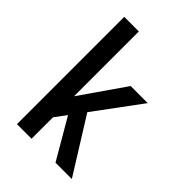

<svg xmlns="http://www.w3.org/2000/svg" viewBox="-215 -832 930 930"><g transform="rotate(45 250.0 -367.5)"><path d="M340 0 220 -206 176 -147V0H76V-735H176V-291L335 -520H452L276 -282L452 0Z"/></g></svg>

Font: Iosevka Term Semibold
Style: Regular
Weight: 600
Monospace: yes
Designer: Belleve Invis
Foundry: Belleve Invis
Version: Version 31.4.0